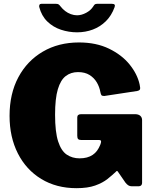

<svg xmlns="http://www.w3.org/2000/svg" viewBox="-20 -974 801 1004"><path d="M380 10Q275 10 196 -38Q117 -86 73.5 -171.5Q30 -257 30 -368Q30 -484 76 -570Q122 -656 204 -704Q286 -752 393 -752Q483 -752 550 -719.5Q617 -687 657.5 -637Q698 -587 710 -533Q715 -512 711.5 -506Q708 -500 696 -498L525 -472Q513 -472 510 -477Q507 -482 505 -492Q500 -520 486 -543.5Q472 -567 448 -582Q424 -597 388 -597Q351 -597 324 -576.5Q297 -556 282.5 -507.5Q268 -459 268 -374Q268 -284 284 -234.5Q300 -185 329 -165.5Q358 -146 396 -146Q417 -146 434 -150.5Q451 -155 464.5 -164Q478 -173 487.5 -186Q497 -199 504 -216L507 -225Q513 -242 498 -242H404Q394 -242 389 -246.5Q384 -251 384 -264V-360Q384 -377 405 -377H685Q704 -377 713.5 -368.5Q723 -360 723 -346V-17Q723 -10 718.5 -5Q714 0 706 0H668Q659 0 651.5 -4.5Q644 -9 636 -19L596 -77Q594 -80 591.5 -80Q589 -80 585 -75Q567 -58 542 -38Q517 -18 478 -4Q439 10 380 10ZM566 -954Q586 -954 579 -936Q563 -892 533.5 -863Q504 -834 465.5 -819.5Q427 -805 383 -805Q340 -805 299 -818.5Q258 -832 227.5 -861.5Q197 -891 185 -938Q184 -944 186.5 -949Q189 -954 196 -954H273Q282 -954 286.5 -951Q291 -948 297 -940Q307 -927 320.5 -916.5Q334 -906 350.5 -900Q367 -894 383 -894Q406 -894 430.5 -907Q455 -920 468 -941Q473 -950 477.5 -952Q482 -954 488 -954Z"/></svg>

Font: Libre Franklin Black
Style: Regular
Weight: 900
Designer: Pablo Impallari, Rodrigo Fuenzalida, Nhung Nguyen
Foundry: Impallari Type
Version: Version 3.000